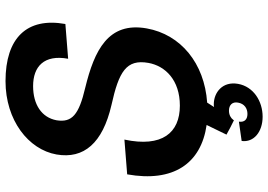

<svg xmlns="http://www.w3.org/2000/svg" viewBox="-158 -598 972 696"><g transform="rotate(-90 328.0 -250.0)"><path d="M253 216C309 216 362 183 372 127C382 71 341 39 298 39C295 39 291 39 288 40L304 15C447 5 551 -81 573 -204C598 -344 493 -394 358 -427C260 -450 231 -475 240 -531C250 -585 297 -616 364 -616C435 -616 479 -576 463 -489L589 -499C614 -639 538 -716 382 -716C240 -716 134 -633 116 -531C99 -432 157 -364 295 -332C417 -305 462 -278 448 -198C437 -137 386 -84 293 -84C194 -84 141 -149 170 -285L44 -275C14 -108 83 -7 223 13L188 85L214 99L240 112L242 109C248 101 259 94 275 94C295 94 308 106 304 127C300 150 283 161 263 161C244 161 232 151 235 130L165 140C159 184 198 216 253 216Z"/></g></svg>

Font: Uncut Sans Semibold
Style: Italic
Weight: 600
Italic angle: -10°
Designer: Kasper Nordkvist
Foundry: Uncut Type
Version: Version 1.111;FEAKit 1.0